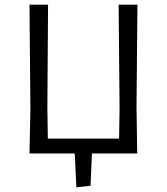

<svg xmlns="http://www.w3.org/2000/svg" viewBox="-20 -661 719 827"><path d="M107 0 111 -193 107 -641H187L184 -200L186 -64H493L495 -193L491 -641H572L568 -200L571 0H376L370 139L309 146L302 0Z"/></svg>

Font: Alegreya Sans SC
Style: Regular
Weight: 400
Designer: Juan Pablo del Peral
Foundry: Huerta Tipografica
Version: Version 2.007